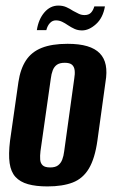

<svg xmlns="http://www.w3.org/2000/svg" viewBox="-20 -660 411 688"><path d="M150 8Q109 8 80.5 0Q52 -8 35.5 -26Q19 -44 14.5 -75.5Q10 -107 16 -156L46 -366Q53 -413 73 -443.5Q93 -474 129.5 -488.5Q166 -503 222 -503Q264 -503 292.5 -494.5Q321 -486 337.5 -469Q354 -452 359 -426.5Q364 -401 358 -366L329 -156Q320 -92 298.5 -56Q277 -20 240.5 -6Q204 8 150 8ZM160 -60Q178 -60 188 -67.5Q198 -75 203 -88Q208 -101 210 -118L246 -378Q249 -395 247.5 -408Q246 -421 238 -428Q230 -435 212 -435Q194 -435 184 -428Q174 -421 169 -408Q164 -395 162 -378L125 -118Q123 -101 124 -88Q125 -75 133 -67.5Q141 -60 160 -60ZM274 -551Q259 -551 247 -556.5Q235 -562 223 -570Q213 -577 202.5 -582Q192 -587 180 -587Q168 -587 159 -577.5Q150 -568 146 -552H112Q118 -591 139 -615.5Q160 -640 189 -640Q205 -640 217.5 -634.5Q230 -629 242 -621Q253 -615 262.5 -610.5Q272 -606 283 -606Q298 -606 306 -614.5Q314 -623 318 -637H356Q349 -596 324 -573.5Q299 -551 274 -551Z"/></svg>

Font: Alumni Sans
Style: Bold Italic
Weight: 700
Italic angle: -8°
Designer: Robert E. Leuschke
Foundry: Robert E. Leuschke
Version: Version 1.016